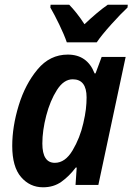

<svg xmlns="http://www.w3.org/2000/svg" viewBox="-20 -786 563 816"><path d="M391 -606Q412 -637 453.5 -683Q495 -729 522 -754L523 -766H438Q395 -736 339 -683Q323 -708 305.5 -730Q288 -752 274 -766H195L194 -754Q211 -725 232 -681.5Q253 -638 264 -606ZM160 -176Q160 -231 176.5 -294.5Q193 -358 222 -403.5Q251 -449 289 -449Q348 -449 348 -372Q348 -348 345 -322Q342 -296 334 -262Q320 -200 288.5 -147Q257 -94 213 -94Q160 -94 160 -176ZM302 -74H306L301 0H398L514 -544H412L386 -474H382Q351 -554 268 -554Q192 -554 139.5 -491Q87 -428 59.5 -338Q32 -248 32 -166Q32 -77 69.5 -33.5Q107 10 163 10Q208 10 241 -13.5Q274 -37 302 -74Z"/></svg>

Font: Noto Sans UI SemiCondensed
Style: Bold Italic
Weight: 700
Width: 4
Designer: Monotype Design Team
Foundry: Monotype Imaging Inc.
Version: 1.001